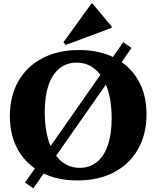

<svg xmlns="http://www.w3.org/2000/svg" viewBox="-20 -983 866 1063"><path d="M408 16Q294.8 16 210.8 -27.7Q126.8 -71.4 80.7 -151.4Q34.6 -231.4 34.6 -339.6Q34.6 -451.6 81.9 -533.8Q129.2 -616 215.3 -661Q301.4 -706 417.8 -706Q532 -706 615.5 -662.3Q699 -618.6 745.1 -539.1Q791.2 -459.6 791.2 -350.4Q791.2 -239.2 743.9 -156.6Q696.6 -74 610.9 -29Q525.2 16 408 16ZM421.2 -53.8Q477.4 -53.8 517.1 -86.5Q556.8 -119.2 577.5 -180.6Q598.2 -242 598.2 -329.4Q598.2 -424.2 574.5 -492.8Q550.8 -561.4 507.7 -598.8Q464.6 -636.2 404.6 -636.2Q348.4 -636.2 308.7 -603.9Q269 -571.6 248.3 -509.8Q227.6 -448 227.6 -360.6Q227.6 -266.8 251.3 -197.7Q275 -128.6 318.5 -91.2Q362 -53.8 421.2 -53.8ZM118.6 27.6 662.4 -749.6 708.2 -717.4 164.4 59.8ZM344.2 -734.2 331.2 -749 485.8 -962.8H492.6L598.4 -835.8V-829Z"/></svg>

Font: Platypi Light
Style: Regular
Weight: 300
Designer: David Sargent
Foundry: Bolt Cutter Type
Version: Version 1.200